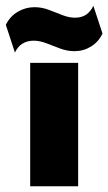

<svg xmlns="http://www.w3.org/2000/svg" viewBox="-69 -653 379 673"><path d="M36.8 0V-432.6H204.9V0ZM-16.7 -468.8 -48.6 -566Q-34 -595.8 -6.6 -611.8Q20.8 -627.8 51.4 -627.8Q77.8 -627.8 102.4 -618.4Q127.1 -609 150 -600Q172.9 -591 193.7 -591Q217.4 -591 233 -601.7Q248.6 -612.5 258.3 -632.6L290.3 -535.4Q276.4 -506.2 250 -489.9Q223.6 -473.6 191.7 -473.6Q166.7 -473.6 141.7 -483Q116.7 -492.4 93.4 -501.4Q70.1 -510.4 49.3 -510.4Q26.4 -510.4 9.7 -500Q-6.9 -489.6 -16.7 -468.8Z"/></svg>

Font: Afacad Flux Black
Style: Regular
Weight: 900
Designer: Kristian Moeller
Foundry: Dicotype
Version: Version 1.100